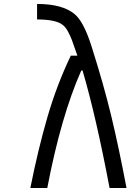

<svg xmlns="http://www.w3.org/2000/svg" viewBox="-20 -947 707 967"><path d="M395.8 -591.8H389.3Q287.1 -361.3 218.1 0H132.8Q171.9 -196 219.1 -358.1Q266.3 -520.2 336.6 -666.7H369.8Q349.6 -725.3 342.1 -745.4Q334.6 -765.6 322.3 -788.4Q309.9 -811.2 294.9 -822.3Q260.4 -849 166.7 -849V-927.1Q294.9 -927.1 356.1 -875.7Q401.7 -837.9 440.8 -714.2Q502 -522.1 540.4 -362.6Q578.8 -203.1 617.2 0H531.9Q463.5 -361.3 395.8 -591.8Z"/></svg>

Font: Monoid
Style: Regular
Weight: 400
Width: 4
Monospace: yes
Designer: Andreas Larsen (@larsenwork)
Version: Version 0.61